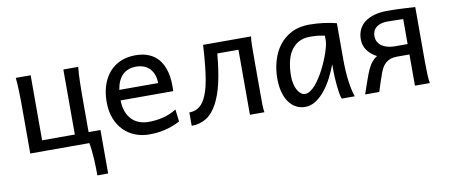

<svg xmlns="http://www.w3.org/2000/svg" viewBox="-65 -768 2918 1242"><g transform="rotate(-10 1394.0 -146.5)"><path d="M85.4 0V-258.8Q85.4 -294.4 85.2 -329.1Q85 -363.8 84.2 -394.8Q83.5 -425.8 82 -452.4Q80.6 -479 78.1 -498H175.8V-70.8H390.6V-498H488.3Q485.8 -479 484.4 -452.4Q482.9 -425.8 482.2 -394.8Q481.4 -363.8 481.2 -329.1Q481 -294.4 481 -258.8V-70.8H559.1V214.8H488.3Q488.3 191.4 487.8 163.6Q487.3 135.7 485.6 106.9Q483.9 78.1 481 50.5Q478 22.9 473.6 0Z M720.2 -236.8Q721.7 -193.8 733.6 -162.1Q745.6 -130.4 766.4 -109.6Q787.1 -88.9 815.2 -78.6Q843.3 -68.4 876.5 -68.4Q923.8 -68.4 969.2 -79.1Q1014.6 -89.8 1059.6 -117.2L1069.3 -36.6Q1043.5 -23.4 1018.6 -14.2Q993.7 -4.9 968.8 1Q943.8 6.8 918.2 9.5Q892.6 12.2 864.3 12.2Q817.4 12.2 774.9 -4.2Q732.4 -20.5 700.2 -52.5Q668 -84.5 648.9 -131.8Q629.9 -179.2 629.9 -241.7Q629.9 -302.2 646.2 -351.3Q662.6 -400.4 692.9 -435.3Q723.1 -470.2 766.6 -489Q810.1 -507.8 864.3 -507.8Q904.3 -507.8 935.1 -498.3Q965.8 -488.8 988.3 -471.9Q1010.7 -455.1 1025.9 -432.6Q1041 -410.2 1050 -384.3Q1059.1 -358.4 1063 -330.3Q1066.9 -302.2 1066.9 -274.9V-255.9Q1066.9 -243.7 1066.4 -236.8ZM979 -305.2Q979 -336.4 970 -360.6Q960.9 -384.8 944.6 -401.4Q928.2 -418 905.8 -426.3Q883.3 -434.6 856.9 -434.6Q803.2 -434.6 769 -403.1Q734.9 -371.6 724.1 -305.2Z M1389.2 -427.2Q1384.3 -370.1 1377.2 -322.5Q1370.1 -274.9 1361.1 -235.6Q1352.1 -196.3 1340.6 -164.6Q1329.1 -132.8 1315.9 -107.4Q1284.7 -48.3 1242.2 -21.7Q1199.7 4.9 1145 4.9V-83Q1159.2 -83 1173.3 -86.2Q1187.5 -89.4 1200.7 -96.9Q1213.9 -104.5 1225.8 -117.2Q1237.8 -129.9 1247.6 -148.9Q1259.3 -170.9 1268.3 -198.5Q1277.3 -226.1 1284.7 -266.1Q1292 -306.2 1297.9 -362.3Q1303.7 -418.5 1308.6 -498H1623.5Q1619.6 -477.5 1619.1 -439.7Q1618.7 -401.9 1618.7 -351.6V-146.5Q1618.7 -89.8 1619.1 -54.4Q1619.6 -19 1623.5 0H1528.3V-427.2Z M1999.5 -429.7Q1951.7 -429.7 1919.7 -410.4Q1887.7 -391.1 1868.7 -359.1Q1849.6 -327.1 1841.6 -285.6Q1833.5 -244.1 1833.5 -200.2Q1833.5 -171.9 1839.1 -148.2Q1844.7 -124.5 1854.5 -107.2Q1864.3 -89.8 1877 -80.3Q1889.6 -70.8 1904.3 -70.8Q1920.4 -70.8 1937.3 -81.5Q1954.1 -92.3 1970.5 -110.6Q1986.8 -128.9 2002.4 -152.8Q2018.1 -176.8 2031.7 -203.4Q2045.4 -230 2057.1 -257.3Q2068.8 -284.7 2077.1 -309.3Q2085.4 -334 2090.1 -354.5Q2094.7 -375 2094.7 -388.2V-419.9Q2082.5 -422.4 2059.3 -426Q2036.1 -429.7 1999.5 -429.7ZM2109.4 -229.5Q2093.8 -188 2072 -145Q2050.3 -102.1 2022.5 -67.1Q1994.6 -32.2 1961.2 -10Q1927.7 12.2 1889.6 12.2Q1858.9 12.2 1832 -1.5Q1805.2 -15.1 1785.4 -42Q1765.6 -68.8 1754.4 -108.6Q1743.2 -148.4 1743.2 -200.2Q1743.2 -258.3 1758.8 -313.7Q1774.4 -369.1 1806.6 -412.4Q1838.9 -455.6 1888.7 -481.7Q1938.5 -507.8 2006.8 -507.8Q2054.2 -507.8 2101.1 -501.7Q2147.9 -495.6 2185.1 -485.8V-258.8Q2185.1 -166.5 2193.8 -103.8Q2202.6 -41 2216.8 0H2131.3Q2126 -11.7 2121.8 -35.2Q2117.7 -58.6 2115 -85.7Q2112.3 -112.8 2110.8 -138.7Q2109.4 -164.6 2109.4 -180.7Z M2612.3 -273.4V-437Q2605.5 -437.5 2592 -438Q2578.6 -438.5 2563.2 -438.7Q2547.9 -439 2533.2 -439.2Q2518.6 -439.5 2509.8 -439.5Q2462.9 -439.5 2436.3 -419.2Q2409.7 -398.9 2409.7 -361.3Q2409.7 -338.9 2419.2 -322.3Q2428.7 -305.7 2445.1 -294.9Q2461.4 -284.2 2483.2 -278.8Q2504.9 -273.4 2529.3 -273.4ZM2529.3 -205.1Q2484.9 -205.1 2457 -181.6Q2444.3 -170.9 2435.3 -156.2Q2426.3 -141.6 2418 -120.4Q2409.7 -99.1 2400.4 -69.6Q2391.1 -40 2377.9 0H2285.2Q2310.1 -75.2 2329.3 -125.7Q2348.6 -176.3 2370.6 -202.6Q2377.9 -211.4 2386.5 -218.8Q2395 -226.1 2403.8 -231.4Q2366.2 -250.5 2342.8 -281.7Q2319.3 -313 2319.3 -356.4Q2319.3 -390.1 2332 -418.2Q2344.7 -446.3 2370.1 -466.1Q2395.5 -485.8 2432.9 -496.8Q2470.2 -507.8 2519.5 -507.8Q2575.7 -507.8 2622.6 -505.1Q2669.4 -502.4 2702.6 -500.5V-148.9Q2702.6 -98.1 2704.3 -59.3Q2706.1 -20.5 2710 0H2612.3V-205.1Z"/></g></svg>

Font: Andika
Style: Regular
Weight: 400
Designer: Victor Gaultney, Annie Olsen, Julie Remington, Don Collingsworth, Eric Hays
Foundry: SIL International
Version: Version 1.001